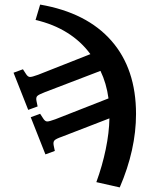

<svg xmlns="http://www.w3.org/2000/svg" viewBox="-20 -566 631 837"><path d="M155 -546Q358 -511 465.5 -388.5Q573 -266 573 -69Q573 86 502 251L400 228Q426 157 441 84.5Q456 12 457 -50L250 30Q224 39 217.5 46Q211 53 214 68L219 92L178 107L114 -55L155 -70L168 -50Q176 -37 185 -36.5Q194 -36 221 -46L453 -137Q444 -203 418 -257L175 -164Q149 -154 142.5 -147.5Q136 -141 139 -126L144 -102L103 -87L39 -249L80 -264L93 -244Q101 -231 110 -230.5Q119 -230 146 -240L374 -330Q334 -385 273.5 -423Q213 -461 135 -479Z"/></svg>

Font: Literata 36pt
Style: Bold
Weight: 700
Designer: Latin by Veronika Burian and Jose Scaglione. Greek by Irene Vlachou. Cyrillic by Vera Evstafieva.
Foundry: TypeTogether
Version: Version 3.002